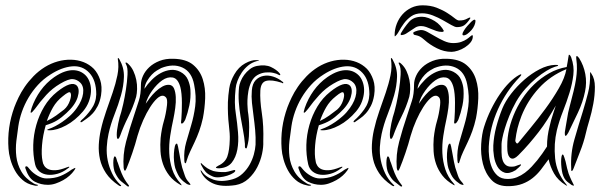

<svg xmlns="http://www.w3.org/2000/svg" viewBox="-20 -696 2257 722"><path d="M306 -408Q314 -398 318.5 -383Q323 -368 322 -350.5Q321 -333 314 -314Q307 -295 292 -277Q263 -243 228.5 -224.5Q194 -206 166 -206Q149 -206 166 -212Q175 -215 187.5 -221.5Q200 -228 214 -237.5Q228 -247 242.5 -260Q257 -273 269 -290Q289 -318 292.5 -344.5Q296 -371 282 -385Q270 -397 254 -398.5Q238 -400 206 -381Q177 -364 154 -339Q131 -314 111 -286Q100 -272 96.5 -272Q93 -272 99 -290Q111 -325 132.5 -355Q154 -385 184 -406Q206 -421 224.5 -427Q243 -433 258.5 -432Q274 -431 286 -424.5Q298 -418 306 -408ZM360 -338Q356 -314 347.5 -297.5Q339 -281 328.5 -269.5Q318 -258 307.5 -251Q297 -244 289 -238Q285 -235 283 -237Q281 -239 286 -244Q304 -259 322.5 -284.5Q341 -310 342 -341Q342 -394 316 -422Q290 -450 251 -446.5Q212 -443 170 -416Q143 -399 122.5 -376.5Q102 -354 87 -328.5Q72 -303 62.5 -276Q53 -249 49 -222Q45 -196 41.5 -166Q38 -136 41.5 -107Q45 -78 60 -51.5Q75 -25 107 -6Q112 -3 117.5 -2Q123 -1 123 0Q123 2 118 2.5Q113 3 107 1Q82 -4 64.5 -19.5Q47 -35 36 -55Q25 -75 19 -97Q13 -119 12 -137Q6 -216 34 -293Q40 -309 49.5 -329Q59 -349 73 -369.5Q87 -390 106 -409.5Q125 -429 149 -444Q172 -458 197 -465Q222 -472 247 -471.5Q272 -471 294 -462.5Q316 -454 333 -437Q348 -421 356.5 -396Q365 -371 360 -338ZM269 -374Q281 -360 272 -330.5Q263 -301 230 -271Q212 -254 195 -243.5Q178 -233 152 -225Q141 -187 138 -150Q135 -113 140 -90Q141 -81 146.5 -72.5Q152 -64 162.5 -59.5Q173 -55 190 -56Q207 -57 232 -67Q239 -70 240.5 -68.5Q242 -67 234 -62Q216 -48 196 -42.5Q176 -37 158.5 -39Q141 -41 128.5 -51Q116 -61 112 -78Q104 -113 105 -151Q106 -189 116.5 -226Q127 -263 146.5 -295.5Q166 -328 195 -351Q249 -394 269 -374ZM259 -55Q252 -45 241.5 -35.5Q231 -26 217.5 -18.5Q204 -11 189.5 -6Q175 -1 160 -1Q134 -1 111.5 -12.5Q89 -24 77 -59Q75 -63 75 -66.5Q75 -70 77 -70Q81 -72 85 -67.5Q89 -63 93 -58Q104 -45 121.5 -35Q139 -25 155 -25Q185 -25 207 -34Q229 -43 249 -58Q254 -61 260.5 -64Q267 -67 259 -55ZM245 -347Q241 -355 216 -334Q193 -316 179.5 -292.5Q166 -269 156 -241Q175 -250 191 -261.5Q207 -273 221 -284Q236 -297 243 -318Q250 -339 245 -347Z M696 -359Q698 -328 692 -299.5Q686 -271 677 -247Q675 -242 670.5 -236Q666 -230 662 -232Q660 -232 661 -239Q662 -246 662 -249Q663 -260 663.5 -276.5Q664 -293 664 -310Q664 -327 662.5 -342.5Q661 -358 658 -369Q649 -401 629.5 -404.5Q610 -408 590 -394Q570 -380 552 -355Q534 -330 528 -306Q534 -315 543.5 -327.5Q553 -340 565 -351.5Q577 -363 590.5 -370.5Q604 -378 616 -377Q629 -376 634.5 -363Q640 -350 641 -331Q642 -312 639 -290Q636 -268 632 -249Q625 -218 620 -185Q615 -152 616.5 -120.5Q618 -89 627.5 -59.5Q637 -30 660 -5Q662 -2 663 0Q664 2 658 -1Q632 -16 616.5 -36Q601 -56 593 -79Q585 -102 583.5 -127Q582 -152 584 -177Q588 -213 596 -240Q604 -267 608 -301Q610 -322 605 -328.5Q600 -335 593 -336Q583 -337 570.5 -325.5Q558 -314 544.5 -293Q531 -272 518.5 -244Q506 -216 497 -185Q489 -154 477.5 -120.5Q466 -87 456 -63Q452 -54 450 -54Q448 -54 446.5 -58Q445 -62 445 -64Q441 -114 454 -163Q467 -212 484 -262Q494 -293 502 -317Q510 -341 510 -378Q510 -394 518 -411.5Q526 -429 541.5 -443.5Q557 -458 580 -467Q603 -476 632 -475Q680 -474 706 -452.5Q732 -431 742.5 -398Q753 -365 751.5 -326.5Q750 -288 743 -252Q737 -225 729 -203Q721 -181 712 -162Q703 -143 695 -126Q687 -109 682 -92Q681 -89 680 -85.5Q679 -82 677 -82Q675 -82 674 -86Q673 -90 673 -95Q671 -129 680 -160.5Q689 -192 699 -225.5Q709 -259 714 -296Q719 -333 710 -378Q701 -426 666 -442Q631 -458 586 -440Q580 -437 570 -431Q560 -425 550.5 -415Q541 -405 533 -391.5Q525 -378 523 -362Q535 -380 551 -396Q567 -412 585 -421.5Q603 -431 621.5 -433Q640 -435 658 -426Q679 -415 687 -395.5Q695 -376 696 -359ZM492 -332Q481 -294 462.5 -257Q444 -220 432 -186Q431 -184 428.5 -178.5Q426 -173 422 -174Q420 -175 419.5 -180.5Q419 -186 419 -189Q419 -205 424.5 -231.5Q430 -258 436 -275Q438 -281 443.5 -305.5Q449 -330 453.5 -359Q458 -388 459.5 -415Q461 -442 454 -454Q450 -461 454 -461Q457 -461 462 -456Q474 -445 481.5 -429Q489 -413 492.5 -395.5Q496 -378 495.5 -361Q495 -344 492 -332ZM696 -1Q694 0 688 -2Q685 -3 683 -4Q669 -13 659 -24.5Q649 -36 639 -64Q636 -74 634.5 -89.5Q633 -105 634 -120Q635 -135 637.5 -145.5Q640 -156 645 -156Q647 -156 649.5 -144.5Q652 -133 654.5 -118Q657 -103 660 -88Q663 -73 665 -66Q670 -51 675 -36Q680 -21 691 -10Q693 -8 695 -4.5Q697 -1 696 -1ZM426 1Q395 -20 378.5 -45Q362 -70 356 -97Q350 -124 351.5 -152Q353 -180 359 -207Q367 -243 379.5 -278.5Q392 -314 403.5 -347.5Q415 -381 421.5 -413Q428 -445 423 -474Q423 -478 424 -478Q426 -478 429 -473Q447 -441 446 -407Q445 -373 435 -337.5Q425 -302 410.5 -265.5Q396 -229 388 -192Q383 -169 381.5 -143.5Q380 -118 385 -93Q390 -68 401.5 -44Q413 -20 433 -1Q437 1 435 3Q433 5 430.5 3.5Q428 2 426 1ZM464 5Q461 7 456 2Q445 -6 434.5 -15Q424 -24 414 -44Q410 -51 408 -62Q406 -73 406 -83.5Q406 -94 407.5 -101Q409 -108 412 -108Q416 -107 418.5 -97Q421 -87 423 -84Q427 -73 430 -63.5Q433 -54 437 -45Q443 -31 449 -21Q455 -11 463 -1Q464 0 465 2Q466 4 464 5Z M879 -369Q880 -378 885 -390.5Q890 -403 898.5 -414.5Q907 -426 919 -435.5Q931 -445 946 -448Q978 -454 999 -444Q1020 -434 1031 -421Q1035 -415 1034 -414Q1032 -412 1027 -415Q1021 -419 1007.5 -422Q994 -425 978.5 -423.5Q963 -422 948.5 -414Q934 -406 925 -388Q917 -371 914 -353Q911 -335 910.5 -319.5Q910 -304 911 -293Q912 -282 912 -278Q914 -267 915.5 -250.5Q917 -234 917 -217Q917 -200 916 -183.5Q915 -167 912 -155Q911 -152 909.5 -145Q908 -138 906 -138Q901 -138 901 -145Q901 -152 901 -155Q899 -180 894 -205.5Q889 -231 884.5 -258Q880 -285 878 -312.5Q876 -340 879 -369ZM844 -171Q845 -191 840.5 -227.5Q836 -264 837 -312Q838 -337 842 -363.5Q846 -390 861 -416Q877 -444 901.5 -457.5Q926 -471 944 -470Q947 -470 950 -470Q953 -470 953 -469Q953 -467 952 -467.5Q951 -468 945 -466Q927 -461 913 -449.5Q899 -438 889 -423Q879 -408 873 -392Q867 -376 866 -363Q860 -308 867 -267Q872 -234 875 -198.5Q878 -163 872.5 -133.5Q867 -104 851.5 -84.5Q836 -65 804 -63Q801 -63 796.5 -63.5Q792 -64 792 -66Q792 -68 801 -73Q827 -85 835 -108Q843 -131 844 -171ZM738 -53Q752 -31 782.5 -20.5Q813 -10 855 -22Q876 -28 892 -43Q908 -58 918.5 -76.5Q929 -95 934.5 -115Q940 -135 941 -152Q942 -180 939.5 -207Q937 -234 933.5 -259.5Q930 -285 927.5 -309Q925 -333 927 -356Q929 -381 941 -394Q953 -407 970.5 -410.5Q988 -414 1007 -408Q1026 -402 1042 -389Q1046 -387 1045 -384Q1045 -382 1043 -383Q1041 -384 1039 -385Q1002 -397 981.5 -392Q961 -387 959 -356Q957 -320 964.5 -271.5Q972 -223 970 -164Q971 -144 965.5 -118Q960 -92 947.5 -67.5Q935 -43 914.5 -24Q894 -5 866 0Q813 8 781.5 -6Q750 -20 736 -49Q734 -55 734 -56H735Q735 -56 738 -53ZM782 -53Q801 -48 828 -49Q837 -50 850 -54Q863 -58 864 -56Q867 -52 858 -46Q849 -40 835 -35.5Q821 -31 806 -29.5Q791 -28 781 -32Q762 -40 753.5 -49.5Q745 -59 738 -73L736 -77Q734 -81 735 -82Q736 -83 738 -82Q739 -81 739 -80Q751 -69 759.5 -63.5Q768 -58 782 -53Z M1333 -408Q1341 -398 1345.5 -383Q1350 -368 1349 -350.5Q1348 -333 1341 -314Q1334 -295 1319 -277Q1290 -243 1255.5 -224.5Q1221 -206 1193 -206Q1176 -206 1193 -212Q1202 -215 1214.5 -221.5Q1227 -228 1241 -237.5Q1255 -247 1269.5 -260Q1284 -273 1296 -290Q1316 -318 1319.5 -344.5Q1323 -371 1309 -385Q1297 -397 1281 -398.5Q1265 -400 1233 -381Q1204 -364 1181 -339Q1158 -314 1138 -286Q1127 -272 1123.5 -272Q1120 -272 1126 -290Q1138 -325 1159.5 -355Q1181 -385 1211 -406Q1233 -421 1251.5 -427Q1270 -433 1285.5 -432Q1301 -431 1313 -424.5Q1325 -418 1333 -408ZM1387 -338Q1383 -314 1374.5 -297.5Q1366 -281 1355.5 -269.5Q1345 -258 1334.5 -251Q1324 -244 1316 -238Q1312 -235 1310 -237Q1308 -239 1313 -244Q1331 -259 1349.5 -284.5Q1368 -310 1369 -341Q1369 -394 1343 -422Q1317 -450 1278 -446.5Q1239 -443 1197 -416Q1170 -399 1149.5 -376.5Q1129 -354 1114 -328.5Q1099 -303 1089.5 -276Q1080 -249 1076 -222Q1072 -196 1068.5 -166Q1065 -136 1068.5 -107Q1072 -78 1087 -51.5Q1102 -25 1134 -6Q1139 -3 1144.5 -2Q1150 -1 1150 0Q1150 2 1145 2.5Q1140 3 1134 1Q1109 -4 1091.5 -19.5Q1074 -35 1063 -55Q1052 -75 1046 -97Q1040 -119 1039 -137Q1033 -216 1061 -293Q1067 -309 1076.5 -329Q1086 -349 1100 -369.5Q1114 -390 1133 -409.5Q1152 -429 1176 -444Q1199 -458 1224 -465Q1249 -472 1274 -471.5Q1299 -471 1321 -462.5Q1343 -454 1360 -437Q1375 -421 1383.5 -396Q1392 -371 1387 -338ZM1296 -374Q1308 -360 1299 -330.5Q1290 -301 1257 -271Q1239 -254 1222 -243.5Q1205 -233 1179 -225Q1168 -187 1165 -150Q1162 -113 1167 -90Q1168 -81 1173.5 -72.5Q1179 -64 1189.5 -59.5Q1200 -55 1217 -56Q1234 -57 1259 -67Q1266 -70 1267.5 -68.5Q1269 -67 1261 -62Q1243 -48 1223 -42.5Q1203 -37 1185.5 -39Q1168 -41 1155.5 -51Q1143 -61 1139 -78Q1131 -113 1132 -151Q1133 -189 1143.5 -226Q1154 -263 1173.5 -295.5Q1193 -328 1222 -351Q1276 -394 1296 -374ZM1286 -55Q1279 -45 1268.5 -35.5Q1258 -26 1244.5 -18.5Q1231 -11 1216.5 -6Q1202 -1 1187 -1Q1161 -1 1138.5 -12.5Q1116 -24 1104 -59Q1102 -63 1102 -66.5Q1102 -70 1104 -70Q1108 -72 1112 -67.5Q1116 -63 1120 -58Q1131 -45 1148.5 -35Q1166 -25 1182 -25Q1212 -25 1234 -34Q1256 -43 1276 -58Q1281 -61 1287.5 -64Q1294 -67 1286 -55ZM1272 -347Q1268 -355 1243 -334Q1220 -316 1206.5 -292.5Q1193 -269 1183 -241Q1202 -250 1218 -261.5Q1234 -273 1248 -284Q1263 -297 1270 -318Q1277 -339 1272 -347Z M1723 -359Q1725 -328 1719 -299.5Q1713 -271 1704 -247Q1702 -242 1697.5 -236Q1693 -230 1689 -232Q1687 -232 1688 -239Q1689 -246 1689 -249Q1690 -260 1690.5 -276.5Q1691 -293 1691 -310Q1691 -327 1689.5 -342.5Q1688 -358 1685 -369Q1676 -401 1656.5 -404.5Q1637 -408 1617 -394Q1597 -380 1579 -355Q1561 -330 1555 -306Q1561 -315 1570.5 -327.5Q1580 -340 1592 -351.5Q1604 -363 1617.5 -370.5Q1631 -378 1643 -377Q1656 -376 1661.5 -363Q1667 -350 1668 -331Q1669 -312 1666 -290Q1663 -268 1659 -249Q1652 -218 1647 -185Q1642 -152 1643.5 -120.5Q1645 -89 1654.5 -59.5Q1664 -30 1687 -5Q1689 -2 1690 0Q1691 2 1685 -1Q1659 -16 1643.5 -36Q1628 -56 1620 -79Q1612 -102 1610.5 -127Q1609 -152 1611 -177Q1615 -213 1623 -240Q1631 -267 1635 -301Q1637 -322 1632 -328.5Q1627 -335 1620 -336Q1610 -337 1597.5 -325.5Q1585 -314 1571.5 -293Q1558 -272 1545.5 -244Q1533 -216 1524 -185Q1516 -154 1504.5 -120.5Q1493 -87 1483 -63Q1479 -54 1477 -54Q1475 -54 1473.5 -58Q1472 -62 1472 -64Q1468 -114 1481 -163Q1494 -212 1511 -262Q1521 -293 1529 -317Q1537 -341 1537 -378Q1537 -394 1545 -411.5Q1553 -429 1568.5 -443.5Q1584 -458 1607 -467Q1630 -476 1659 -475Q1707 -474 1733 -452.5Q1759 -431 1769.5 -398Q1780 -365 1778.5 -326.5Q1777 -288 1770 -252Q1764 -225 1756 -203Q1748 -181 1739 -162Q1730 -143 1722 -126Q1714 -109 1709 -92Q1708 -89 1707 -85.5Q1706 -82 1704 -82Q1702 -82 1701 -86Q1700 -90 1700 -95Q1698 -129 1707 -160.5Q1716 -192 1726 -225.5Q1736 -259 1741 -296Q1746 -333 1737 -378Q1728 -426 1693 -442Q1658 -458 1613 -440Q1607 -437 1597 -431Q1587 -425 1577.5 -415Q1568 -405 1560 -391.5Q1552 -378 1550 -362Q1562 -380 1578 -396Q1594 -412 1612 -421.5Q1630 -431 1648.5 -433Q1667 -435 1685 -426Q1706 -415 1714 -395.5Q1722 -376 1723 -359ZM1519 -332Q1508 -294 1489.5 -257Q1471 -220 1459 -186Q1458 -184 1455.5 -178.5Q1453 -173 1449 -174Q1447 -175 1446.5 -180.5Q1446 -186 1446 -189Q1446 -205 1451.5 -231.5Q1457 -258 1463 -275Q1465 -281 1470.5 -305.5Q1476 -330 1480.5 -359Q1485 -388 1486.5 -415Q1488 -442 1481 -454Q1477 -461 1481 -461Q1484 -461 1489 -456Q1501 -445 1508.5 -429Q1516 -413 1519.5 -395.5Q1523 -378 1522.5 -361Q1522 -344 1519 -332ZM1723 -1Q1721 0 1715 -2Q1712 -3 1710 -4Q1696 -13 1686 -24.5Q1676 -36 1666 -64Q1663 -74 1661.5 -89.5Q1660 -105 1661 -120Q1662 -135 1664.5 -145.5Q1667 -156 1672 -156Q1674 -156 1676.5 -144.5Q1679 -133 1681.5 -118Q1684 -103 1687 -88Q1690 -73 1692 -66Q1697 -51 1702 -36Q1707 -21 1718 -10Q1720 -8 1722 -4.5Q1724 -1 1723 -1ZM1453 1Q1422 -20 1405.5 -45Q1389 -70 1383 -97Q1377 -124 1378.5 -152Q1380 -180 1386 -207Q1394 -243 1406.5 -278.5Q1419 -314 1430.5 -347.5Q1442 -381 1448.5 -413Q1455 -445 1450 -474Q1450 -478 1451 -478Q1453 -478 1456 -473Q1474 -441 1473 -407Q1472 -373 1462 -337.5Q1452 -302 1437.5 -265.5Q1423 -229 1415 -192Q1410 -169 1408.5 -143.5Q1407 -118 1412 -93Q1417 -68 1428.5 -44Q1440 -20 1460 -1Q1464 1 1462 3Q1460 5 1457.5 3.5Q1455 2 1453 1ZM1491 5Q1488 7 1483 2Q1472 -6 1461.5 -15Q1451 -24 1441 -44Q1437 -51 1435 -62Q1433 -73 1433 -83.5Q1433 -94 1434.5 -101Q1436 -108 1439 -108Q1443 -107 1445.5 -97Q1448 -87 1450 -84Q1454 -73 1457 -63.5Q1460 -54 1464 -45Q1470 -31 1476 -21Q1482 -11 1490 -1Q1491 0 1492 2Q1493 4 1491 5ZM1534 -571Q1532 -574 1542 -578Q1552 -582 1561 -583Q1572 -584 1586 -576.5Q1600 -569 1616 -559.5Q1632 -550 1649.5 -542Q1667 -534 1684 -534Q1702 -534 1714.5 -538.5Q1727 -543 1735 -548.5Q1743 -554 1748.5 -559Q1754 -564 1757 -564Q1757 -563 1757.5 -561.5Q1758 -560 1758 -559Q1758 -547 1749.5 -536.5Q1741 -526 1728.5 -518Q1716 -510 1702 -505.5Q1688 -501 1678 -501Q1650 -501 1623 -514.5Q1596 -528 1576 -546Q1566 -555 1559 -558.5Q1552 -562 1546.5 -563Q1541 -564 1538 -565Q1535 -566 1534 -571ZM1464 -564Q1464 -586 1472 -606.5Q1480 -627 1494 -642.5Q1508 -658 1527 -667Q1546 -676 1569 -676Q1599 -676 1622 -667Q1645 -658 1661.5 -647.5Q1678 -637 1689 -628Q1700 -619 1706 -619Q1716 -619 1723 -620.5Q1730 -622 1741 -628Q1744 -630 1747 -630Q1750 -630 1748 -626Q1735 -607 1725 -600.5Q1715 -594 1698 -594Q1691 -594 1677 -602Q1663 -610 1645.5 -620Q1628 -630 1607.5 -638Q1587 -646 1567 -646Q1542 -646 1526 -634.5Q1510 -623 1499 -608Q1488 -593 1480.5 -579Q1473 -565 1465 -559Q1464 -560 1464 -564ZM1719 -568Q1719 -572 1724.5 -581Q1730 -590 1737.5 -598.5Q1745 -607 1752 -614Q1759 -621 1764 -622Q1768 -622 1768 -617Q1768 -610 1764 -600.5Q1760 -591 1753 -583Q1746 -575 1738 -569Q1730 -563 1723 -563Q1719 -563 1719 -568ZM1567 -633Q1578 -633 1590.5 -628.5Q1603 -624 1614.5 -617Q1626 -610 1635 -600Q1644 -590 1649 -580Q1648 -576 1642 -576Q1631 -576 1621 -579.5Q1611 -583 1601.5 -587Q1592 -591 1582.5 -594.5Q1573 -598 1563 -598Q1551 -598 1542 -592.5Q1533 -587 1524.5 -581Q1516 -575 1507 -569.5Q1498 -564 1487 -564V-570Q1501 -594 1518 -613.5Q1535 -633 1567 -633Z M2180 -352Q2172 -312 2153 -272Q2134 -232 2117 -197Q2116 -195 2112.5 -190Q2109 -185 2107 -185Q2104 -186 2104 -191.5Q2104 -197 2104 -199Q2105 -208 2107.5 -220.5Q2110 -233 2112 -246.5Q2114 -260 2116.5 -272.5Q2119 -285 2122 -295Q2131 -329 2137 -353.5Q2143 -378 2146 -398Q2149 -418 2149.5 -436Q2150 -454 2147 -475Q2146 -483 2148 -485Q2150 -486 2153 -483Q2156 -480 2158 -477Q2175 -450 2181 -417.5Q2187 -385 2180 -352ZM2204 -419Q2217 -400 2217 -369Q2217 -338 2211 -305.5Q2205 -273 2196 -243Q2187 -213 2183 -195Q2175 -160 2161 -125Q2147 -90 2137 -63Q2136 -60 2134 -56.5Q2132 -53 2130 -53Q2128 -53 2128 -57Q2128 -61 2128 -64Q2125 -119 2140 -171.5Q2155 -224 2172 -278Q2182 -311 2191 -345.5Q2200 -380 2199 -421Q2199 -425 2200 -425ZM2110 -436Q2049 -411 2006.5 -364.5Q1964 -318 1941 -260Q1931 -234 1926 -213.5Q1921 -193 1918 -169Q1917 -164 1921 -159Q1925 -154 1929 -159Q1947 -181 1975 -215Q2003 -249 2031 -287Q2059 -325 2081.5 -364Q2104 -403 2110 -436ZM2043 -97Q2028 -76 2014 -58Q2000 -40 1983 -26.5Q1966 -13 1945 -5Q1924 3 1897 4Q1852 6 1828.5 -19Q1805 -44 1796 -80Q1787 -116 1789.5 -154.5Q1792 -193 1800 -218Q1811 -253 1826.5 -284.5Q1842 -316 1859.5 -341.5Q1877 -367 1895.5 -385.5Q1914 -404 1932 -414Q1933 -414 1936.5 -416Q1940 -418 1940 -415Q1941 -415 1939 -412Q1937 -409 1935 -407Q1883 -353 1852.5 -285Q1822 -217 1818 -145Q1817 -127 1819.5 -106Q1822 -85 1829.5 -66.5Q1837 -48 1851 -35.5Q1865 -23 1889 -23Q1908 -23 1924 -29.5Q1940 -36 1954 -46.5Q1968 -57 1979.5 -69.5Q1991 -82 2000 -93Q2020 -118 2037 -145Q2037 -165 2039.5 -184Q2042 -203 2047 -222Q2050 -236 2052.5 -244.5Q2055 -253 2057.5 -260.5Q2060 -268 2062.5 -276.5Q2065 -285 2070 -299Q2054 -271 2038.5 -246.5Q2023 -222 2005.5 -199.5Q1988 -177 1969.5 -155.5Q1951 -134 1929 -112Q1912 -95 1901 -101Q1890 -107 1888 -129Q1886 -163 1891.5 -195Q1897 -227 1911 -262Q1924 -294 1943.5 -324Q1963 -354 1988.5 -378.5Q2014 -403 2045 -420.5Q2076 -438 2111 -444Q2113 -455 2114.5 -463Q2116 -471 2117 -479Q2119 -490 2119 -490Q2121 -491 2123.5 -488Q2126 -485 2128 -480Q2140 -447 2136 -414Q2132 -381 2121.5 -347Q2111 -313 2097 -277.5Q2083 -242 2074 -206Q2062 -155 2067.5 -100.5Q2073 -46 2110 -2Q2113 2 2113 2Q2112 3 2107 0Q2078 -18 2063.5 -43.5Q2049 -69 2043 -97ZM2078 -451Q2080 -449 2077.5 -448Q2075 -447 2067 -445Q2054 -441 2035.5 -430Q2017 -419 1996.5 -402Q1976 -385 1956 -362.5Q1936 -340 1921 -314Q1906 -287 1895.5 -261Q1885 -235 1878.5 -213.5Q1872 -192 1869 -176.5Q1866 -161 1866 -155Q1866 -140 1866 -123.5Q1866 -107 1870 -94Q1874 -81 1884 -74Q1894 -67 1914 -70Q1915 -70 1919 -71.5Q1923 -73 1927 -74.5Q1931 -76 1934.5 -77Q1938 -78 1939 -78Q1940 -76 1937.5 -73Q1935 -70 1931 -66.5Q1927 -63 1923.5 -60Q1920 -57 1919 -56Q1894 -41 1877 -47Q1860 -53 1850.5 -69.5Q1841 -86 1837.5 -108.5Q1834 -131 1835 -149Q1837 -184 1846 -218.5Q1855 -253 1869 -288Q1880 -315 1902 -343.5Q1924 -372 1951.5 -396Q1979 -420 2009 -435.5Q2039 -451 2067 -452Q2077 -452 2078 -451ZM2137 -2Q2139 1 2138 2Q2135 2 2130 0Q2127 -2 2114 -12Q2101 -22 2095 -44Q2093 -52 2091.5 -64.5Q2090 -77 2090 -88Q2090 -99 2091.5 -107Q2093 -115 2096 -115Q2099 -115 2102.5 -103Q2106 -91 2107 -88Q2110 -74 2112.5 -63.5Q2115 -53 2118 -44Q2122 -33 2128.5 -19Q2135 -5 2137 -2Z"/></svg>

Font: Akronim
Style: Regular
Weight: 400
Designer: Grzegorz Klimczewski
Foundry: Fonty.PL
Version: Version 1.001